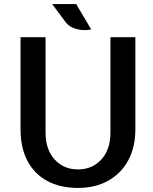

<svg xmlns="http://www.w3.org/2000/svg" viewBox="-20 -910 754 944"><path d="M363.5 14Q276 14 212.5 -20.2Q149 -54.5 115 -119Q81 -183.5 81 -274V-727H204V-259Q204 -174.5 248.8 -125.8Q293.5 -77 363.5 -77Q433.5 -77 478.2 -125.8Q523 -174.5 523 -259V-727H645.5V-274Q645.5 -187 610.8 -122.2Q576 -57.5 512.5 -21.8Q449 14 363.5 14ZM428.5 -765.5Q411.5 -761 387.5 -762.2Q363.5 -763.5 340.2 -772.8Q317 -782 302 -802L236.5 -890H354.5Z"/></svg>

Font: Expletus Sans SemiBold
Style: Regular
Weight: 600
Version: Version 7.500